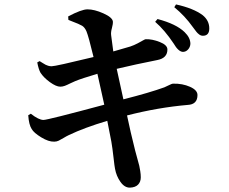

<svg xmlns="http://www.w3.org/2000/svg" viewBox="-20 -814 1040 873"><path d="M685.5 -714.8 696.3 -727.5Q781.2 -705.1 819.3 -668Q845.7 -642.6 845.7 -614.3Q844.7 -599.6 835 -588.9Q825.2 -578.1 811.5 -578.1Q791 -579.1 769.5 -616.2Q728.5 -677.7 685.5 -714.8ZM291 -723.6 290 -739.3Q350.6 -771.5 377.9 -771.5Q409.2 -771.5 449.7 -753.4Q490.2 -735.4 493.2 -716.8Q494.1 -705.1 488.8 -686Q483.4 -667 485.4 -653.3L495.1 -580.1Q527.3 -588.9 572.3 -602.5Q589.8 -608.4 606.4 -617.2Q623 -626 631.3 -630.9Q639.6 -635.7 642.6 -635.7Q671.9 -636.7 706.5 -623Q741.2 -609.4 741.2 -588.9Q741.2 -549.8 695.3 -541Q596.7 -521.5 510.7 -501Q515.6 -475.6 526.4 -429.2Q537.1 -382.8 541 -362.3Q660.2 -392.6 727.5 -417Q736.3 -420.9 745.1 -425.3Q753.9 -429.7 758.8 -431.6Q763.7 -433.6 767.6 -433.6Q809.6 -434.6 843.8 -419.4Q877.9 -404.3 877.9 -381.8Q877.9 -338.9 833 -336.9Q698.2 -325.2 557.6 -289.1Q572.3 -217.8 594.7 -128.9Q597.7 -116.2 604.5 -92.8Q611.3 -69.3 613.3 -60.1Q615.2 -50.8 617.7 -36.1Q620.1 -21.5 620.1 -7.8Q620.1 12.7 607.9 25.4Q595.7 38.1 571.3 39.1Q546.9 40 527.8 13.2Q508.8 -13.7 502.9 -46.9Q501 -54.7 496.1 -98.1Q491.2 -141.6 486.3 -169.9Q484.4 -181.6 467.8 -264.6Q363.3 -233.4 293.9 -200.2Q283.2 -195.3 269.5 -187Q255.9 -178.7 246.6 -174.3Q237.3 -169.9 226.6 -169.9Q201.2 -168.9 167.5 -189.5Q133.8 -210 124 -227.5Q111.3 -247.1 108.4 -290L120.1 -296.9Q156.2 -268.6 177.7 -268.6Q196.3 -268.6 454.1 -337.9Q449.2 -362.3 438 -410.6Q426.8 -459 422.9 -478.5Q350.6 -457 322.3 -445.3Q312.5 -441.4 298.8 -434.6Q285.2 -427.7 274.9 -423.8Q264.6 -419.9 253.9 -419.9Q235.4 -419.9 207 -440.4Q178.7 -460.9 164.1 -483.4Q155.3 -499 149.4 -530.3L160.2 -536.1Q165 -533.2 174.3 -527.3Q183.6 -521.5 187.5 -519.5Q191.4 -517.6 198.7 -515.1Q206.1 -512.7 214.8 -512.7Q232.4 -512.7 405.3 -554.7Q382.8 -648.4 373 -671.9Q365.2 -689.5 353.5 -696.8Q341.8 -704.1 302.7 -718.8Q294.9 -721.7 291 -723.6ZM772.5 -781.2 780.3 -793.9Q859.4 -776.4 901.4 -745.1Q931.6 -720.7 931.6 -684.6Q931.6 -651.4 902.3 -651.4Q893.6 -651.4 885.7 -657.2Q877.9 -663.1 873 -669.4Q868.2 -675.8 856.4 -691.4Q820.3 -742.2 772.5 -781.2Z"/></svg>

Font: GenRyuMin TW TTF Bold
Style: Regular
Weight: 700
Version: Version 1.300